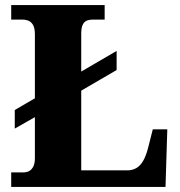

<svg xmlns="http://www.w3.org/2000/svg" viewBox="-20 -734 707 754"><path d="M24 0V-57H72Q84 -57 94 -62Q104 -67 110.5 -79.5Q117 -92 117 -113V-274L38 -229V-302L117 -348V-599Q117 -622 110.5 -634.5Q104 -647 93 -652Q82 -657 68 -657H24V-714H391V-657H345Q329 -657 319 -652Q309 -647 304 -635Q299 -623 299 -602V-453L438 -534V-459L299 -378V-65H480Q500 -65 515.5 -74Q531 -83 542 -102Q553 -121 561 -151L580 -226H637L630 0Z"/></svg>

Font: Noto Serif Kannada ExtraBold
Style: Regular
Weight: 800
Version: Version 2.003